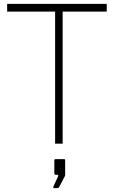

<svg xmlns="http://www.w3.org/2000/svg" viewBox="-20 -743 589 993"><path d="M17 -683H265V0H304V-683H532V-723H17ZM260 230H272C280 230 283 229 286 224L316 167C316 166 317 163 317 161V87C317 82 315 80 311 80H267C263 80 261 82 261 88V152C261 159 263 161 268 161H276C281 161 283 164 280 170L256 222C254 226 256 230 260 230Z"/></svg>

Font: United Sans Thin
Style: Regular
Weight: 100
Designer: Pablo Impallari, Rodrigo Fuenzalida (Modified by Dan O. Williams)
Version: Version 1.000;PS 001.000;hotconv 1.0.88;makeotf.lib2.5.64775